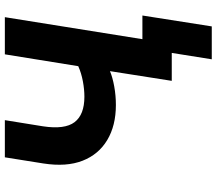

<svg xmlns="http://www.w3.org/2000/svg" viewBox="-72 -674 914 811"><g transform="rotate(-90 385.5 -268.0)"><path d="M541 169 568 0H450L491 -261Q465 -250 426.5 -243Q388 -236 348 -236Q261 -236 200 -272.5Q139 -309 112.5 -377Q86 -445 101 -542L127 -705H284L258 -544Q244 -452 275.5 -410.5Q307 -369 383 -369Q414 -369 448.5 -375.5Q483 -382 512 -395L562 -705H719L626 -124H726L680 169Z"/></g></svg>

Font: Nunito Sans 11pt ExtraBold
Style: Italic
Weight: 800
Italic angle: -9°
Version: Version 3.101;gftools[0.9.27]